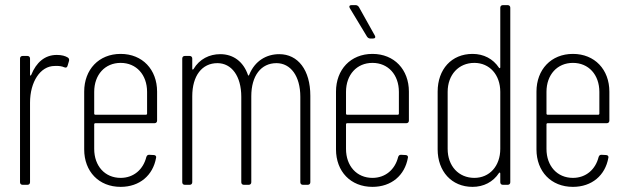

<svg xmlns="http://www.w3.org/2000/svg" viewBox="-20 -720 2434 748"><path d="M201 -506C154 -506 121 -476 102 -429C100 -425 97 -424 97 -428V-492C97 -498 93 -502 87 -502H68C62 -502 58 -498 58 -492V-10C58 -4 62 0 68 0H87C93 0 97 -4 97 -10V-320C97 -401 137 -463 193 -463C209 -464 221 -462 230 -458C237 -455 241 -457 243 -463L249 -483C250 -488 249 -493 244 -496C234 -502 221 -506 201 -506Z M592 -250V-363C592 -449 535 -510 450 -510C365 -510 308 -449 308 -363V-138C308 -52 365 8 450 8C524 8 576 -37 588 -105C590 -112 585 -116 579 -116L561 -117C555 -117 552 -114 550 -108C538 -60 501 -27 450 -27C389 -27 347 -73 347 -140V-236C347 -238 349 -240 351 -240H582C588 -240 592 -244 592 -250ZM450 -475C511 -475 553 -429 553 -362V-277C553 -275 551 -273 549 -273H351C349 -273 347 -275 347 -277V-362C347 -429 389 -475 450 -475Z M1068 -509C1018 -509 973 -483 951 -429C949 -425 947 -424 946 -428C928 -480 889 -509 838 -509C796 -509 757 -490 734 -451C732 -448 729 -448 729 -452V-492C729 -498 725 -502 719 -502H700C694 -502 690 -498 690 -492V-10C690 -4 694 0 700 0H719C725 0 729 -4 729 -10V-345C729 -425 767 -474 827 -474C882 -474 920 -424 920 -343V-10C920 -4 924 0 930 0H949C955 0 959 -4 959 -10V-345C959 -425 997 -474 1057 -474C1112 -474 1150 -424 1150 -343V-10C1150 -4 1154 0 1160 0H1179C1185 0 1189 -4 1189 -10V-347C1189 -447 1141 -509 1068 -509Z M1440 -582 1378 -693C1375 -697 1371 -700 1366 -700H1350C1344 -700 1341 -698 1341 -694C1341 -692 1342 -690 1343 -688L1410 -577C1413 -573 1417 -570 1422 -570H1433C1439 -570 1442 -572 1442 -576C1442 -578 1441 -580 1440 -582ZM1573 -250V-363C1573 -449 1516 -510 1431 -510C1346 -510 1289 -449 1289 -363V-138C1289 -52 1346 8 1431 8C1505 8 1557 -37 1569 -105C1571 -112 1566 -116 1560 -116L1542 -117C1536 -117 1533 -114 1531 -108C1519 -60 1482 -27 1431 -27C1370 -27 1328 -73 1328 -140V-236C1328 -238 1330 -240 1332 -240H1563C1569 -240 1573 -244 1573 -250ZM1431 -475C1492 -475 1534 -429 1534 -362V-277C1534 -275 1532 -273 1530 -273H1332C1330 -273 1328 -275 1328 -277V-362C1328 -429 1370 -475 1431 -475Z M1929 -690V-458C1929 -454 1926 -453 1924 -456C1901 -491 1864 -510 1821 -510C1739 -510 1685 -450 1685 -363V-138C1685 -53 1739 8 1821 8C1864 8 1901 -11 1924 -46C1926 -49 1929 -48 1929 -44V-10C1929 -4 1933 0 1939 0H1958C1964 0 1968 -4 1968 -10V-690C1968 -696 1964 -700 1958 -700H1939C1933 -700 1929 -696 1929 -690ZM1828 -27C1767 -27 1724 -73 1724 -140V-362C1724 -429 1767 -475 1828 -475C1887 -475 1929 -429 1929 -362V-140C1929 -73 1887 -27 1828 -27Z M2354 -250V-363C2354 -449 2297 -510 2212 -510C2127 -510 2070 -449 2070 -363V-138C2070 -52 2127 8 2212 8C2286 8 2338 -37 2350 -105C2352 -112 2347 -116 2341 -116L2323 -117C2317 -117 2314 -114 2312 -108C2300 -60 2263 -27 2212 -27C2151 -27 2109 -73 2109 -140V-236C2109 -238 2111 -240 2113 -240H2344C2350 -240 2354 -244 2354 -250ZM2212 -475C2273 -475 2315 -429 2315 -362V-277C2315 -275 2313 -273 2311 -273H2113C2111 -273 2109 -275 2109 -277V-362C2109 -429 2151 -475 2212 -475Z"/></svg>

Font: Barlow Condensed ExtraLight
Style: Regular
Weight: 275
Width: 3
Designer: Jeremy Tribby
Foundry: Tribby Type
Version: Version 1.422;hotconv 1.0.109;makeotfexe 2.5.65596